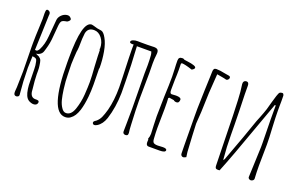

<svg xmlns="http://www.w3.org/2000/svg" viewBox="-85 -1007 2115 1363"><g transform="rotate(20 973.0 -325.0)"><path d="M153 -51Q146 -79 144.5 -107.5Q143 -136 143 -179Q143 -211 142 -227Q142 -253 136 -280Q134 -294 126.5 -300Q119 -306 99 -308L98 -278Q96 -238 96 -219Q96 -196 98 -152L99 -119L106 -29L107 -19Q107 -8 98 -4Q92 -1 87 -1Q79 -1 74 -5.5Q69 -10 68 -19Q67 -30 68.5 -44Q70 -58 70 -63L71 -103Q73 -157 73 -182L72 -244Q70 -326 70 -367V-397Q70 -444 74 -526L76 -582L75 -624Q75 -646 80 -651Q83 -654 87 -654Q92 -654 97.5 -651Q103 -648 106 -644Q110 -639 110 -629L109 -617L105 -497Q100 -384 100 -356Q112 -353 118.5 -358Q125 -363 131 -374Q154 -418 159 -481L170 -607Q172 -628 188.5 -645Q205 -662 226 -666Q229 -667 235 -667Q248 -667 256 -659Q269 -648 263 -639Q261 -635 254 -629Q247 -623 244 -623Q216 -619 207.5 -610.5Q199 -602 196 -573Q193 -548 189 -491Q186 -439 171 -390Q168 -379 164.5 -368.5Q161 -358 154 -351Q139 -336 117 -334Q118 -332 128.5 -327.5Q139 -323 141 -322Q156 -312 160.5 -300Q165 -288 168 -264Q171 -246 171 -224Q171 -202 171 -197Q172 -150 179 -92Q179 -85 181 -69Q188 -27 224 -28H233Q245 -28 249 -22Q251 -18 251 -15Q251 -7 245 1Q236 10 221 10Q211 10 203 7Q182 1 170.5 -13.5Q159 -28 153 -51Z M346 -349V-384Q346 -663 418 -663Q423 -663 432 -660Q464 -649 495 -646Q514 -642 533 -607Q554 -571 564.5 -512Q575 -453 575 -391L573 -386Q573 -353 574 -327L575 -267Q575 -216 571 -175Q565 -113 551 -68Q542 -41 530.5 -23Q519 -5 502 7Q486 19 463 19Q346 19 346 -349ZM517 -65Q536 -121 540 -179Q544 -239 544 -275Q544 -315 538 -393Q533 -480 533 -511L529 -519L531 -524Q531 -568 506.5 -600Q482 -632 447 -632Q401 -632 392 -588Q390 -573 388 -545Q388 -471 382 -444Q382 -429 379 -397L377 -350Q377 -328 378 -311L379 -271Q379 -224 387 -163Q393 -118 401 -87Q409 -56 424 -34Q439 -10 459 -10Q498 -10 517 -65Z M678 1Q666 1 663 -11V-14Q663 -21 671 -26.5Q679 -32 682 -34Q701 -50 711.5 -73Q722 -96 733 -135Q753 -212 753 -311Q753 -336 751 -386Q748 -448 746 -529Q744 -610 745 -632Q744 -632 742 -631.5Q740 -631 737 -631Q715 -631 715 -641Q715 -652 731 -658Q746 -664 765 -663.5Q784 -663 790 -663H838Q872 -663 876 -664Q901 -666 912 -659Q923 -652 923 -632Q923 -623 922 -618Q918 -589 918 -551L919 -480Q919 -419 918 -389L917 -297V-267Q917 -209 923 -91Q923 -76 925 -57.5Q927 -39 928 -31V-27Q928 -17 924.5 -13Q921 -9 911 -8H909Q900 -8 894.5 -13Q889 -18 889 -28L890 -91Q891 -128 891 -202L888 -465L889 -527Q889 -567 886 -604Q886 -610 880 -628H771L775 -549L778 -491Q782 -349 782 -278Q780 -170 751 -79Q734 -28 698 -6Q686 1 678 1Z M1073 -8V-21Q1074 -26 1074 -33L1070 -37Q1078 -58 1078 -78Q1078 -101 1075 -144L1073 -210Q1073 -260 1076 -360Q1080 -449 1080 -511L1078 -571Q1076 -598 1076 -631Q1076 -646 1083 -652.5Q1090 -659 1105 -659Q1115 -659 1121 -653Q1123 -652 1150 -649Q1175 -646 1193 -640Q1212 -634 1212 -625Q1212 -615 1193 -605Q1136 -624 1112 -624L1107 -618Q1108 -609 1108 -575Q1108 -532 1106 -498Q1105 -463 1105 -420Q1105 -392 1119 -392L1135 -393Q1143 -394 1152 -394Q1191 -394 1191 -376Q1191 -365 1186 -357.5Q1181 -350 1171 -350Q1156 -350 1148 -358L1116 -363H1111L1106 -358V-355Q1108 -338 1108 -276Q1108 -237 1107 -205L1106 -134Q1106 -95 1109 -54Q1110 -31 1119 -23.5Q1128 -16 1152 -16L1170 -17Q1179 -18 1190 -18Q1219 -18 1219 -5Q1219 13 1175 13H1093Q1075 13 1073 -8Z M1348 0Q1340 0 1334.5 -6Q1329 -12 1329 -22Q1328 -40 1328 -77Q1326 -231 1326 -306V-360Q1328 -454 1330 -501Q1332 -538 1334 -608Q1335 -618 1335 -640Q1335 -655 1340 -662Q1345 -669 1357 -669Q1385 -669 1426 -660L1456 -655Q1463 -654 1466 -649Q1469 -644 1467 -638Q1466 -633 1461.5 -628.5Q1457 -624 1452 -622H1449Q1443 -622 1431 -626L1375 -636L1373 -608Q1366 -518 1365 -491L1360 -346Q1358 -308 1356 -287Q1356 -277 1354 -255Q1355 -229 1358 -166.5Q1361 -104 1365 -45Q1366 -35 1370 -8Q1367 -7 1362.5 -4.5Q1358 -2 1355 -1Q1352 0 1348 0Z M1612 0Q1599 0 1594 -5.5Q1589 -11 1589 -24Q1580 -500 1572 -575Q1569 -594 1565 -632Q1564 -645 1570.5 -652.5Q1577 -660 1588 -660Q1607 -660 1607 -634Q1606 -599 1611 -447Q1613 -391 1613 -342Q1613 -275 1616 -174L1623 -78L1631 -88Q1659 -161 1701 -278Q1743 -395 1751 -420L1764 -452Q1780 -492 1790 -523Q1796 -541 1806 -581Q1814 -610 1822 -634.5Q1830 -659 1836 -664Q1840 -667 1847 -668.5Q1854 -670 1859 -669Q1862 -668 1865 -662.5Q1868 -657 1868 -652Q1869 -635 1868.5 -614.5Q1868 -594 1868 -577V-535Q1868 -496 1872 -418Q1874 -393 1876 -341Q1877 -323 1877 -288Q1877 -234 1876 -208L1875 -127Q1875 -79 1878 -31V-29Q1878 -22 1871.5 -16.5Q1865 -11 1856 -10Q1847 -10 1840.5 -15.5Q1834 -21 1835 -29L1838 -103L1844 -258V-288Q1842 -365 1841 -466.5Q1840 -568 1841 -570L1834 -571L1765 -380Q1675 -126 1624 -1Z"/></g></svg>

Font: Amatic SC
Style: Regular
Weight: 400
Designer: Multiple Designers
Foundry: Vernon Adams
Version: Version 2.505